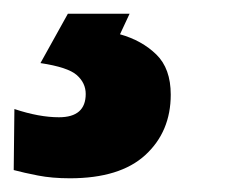

<svg xmlns="http://www.w3.org/2000/svg" viewBox="-123 -20 328 280"><path d="M-21 240Q52 240 89 206Q126 172 126 118Q126 80 105 59.5Q84 39 52 30L66 0H-24L-64 72Q-24 78 -11 89.5Q2 101 2 117Q2 151 -37 151Q-66 151 -102 139L-103 228Q-88 232 -67.5 236Q-47 240 -21 240Z"/></svg>

Font: Noto Sans Display Extra
Style: Italic
Weight: 800
Italic angle: -12°
Designer: Monotype Design Team
Foundry: Monotype Imaging Inc.
Version: Version 1.900